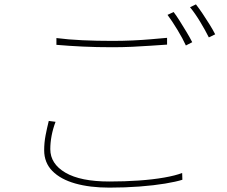

<svg xmlns="http://www.w3.org/2000/svg" viewBox="-20 -840 1040 878"><path d="M238 -666Q291 -659 357 -656Q423 -653 494 -653Q541 -653 585.5 -655Q630 -657 670 -660.5Q710 -664 744 -667V-636Q711 -634 670 -631Q629 -628 584 -626Q539 -624 494 -624Q422 -624 358.5 -627Q295 -630 238 -635ZM234 -283Q222 -251 216 -219.5Q210 -188 210 -158Q210 -91 279 -50.5Q348 -10 480 -10Q551 -10 615 -14.5Q679 -19 730.5 -28Q782 -37 813 -49L814 -18Q786 -9 735 -0.5Q684 8 618 13Q552 18 480 18Q391 18 324 -1Q257 -20 219.5 -58Q182 -96 182 -153Q182 -188 188.5 -221.5Q195 -255 203 -287ZM774 -785Q787 -768 802 -744Q817 -720 832.5 -694.5Q848 -669 859 -647L830 -632Q816 -663 791.5 -703.5Q767 -744 746 -772ZM876 -820Q890 -802 906.5 -777.5Q923 -753 938.5 -728Q954 -703 964 -683L935 -669Q918 -703 895 -741Q872 -779 849 -807Z"/></svg>

Font: Noto Sans KR Thin
Style: Regular
Weight: 100
Designer: Ryoko NISHIZUKA 西塚涼子 (kana, bopomofo & ideographs); Paul D. Hunt (Latin, Greek & Cyrillic); Sandoll Communications 산돌커뮤니
Foundry: Adobe
Version: Version 2.004-H2;hotconv 1.0.118;makeotfexe 2.5.65603